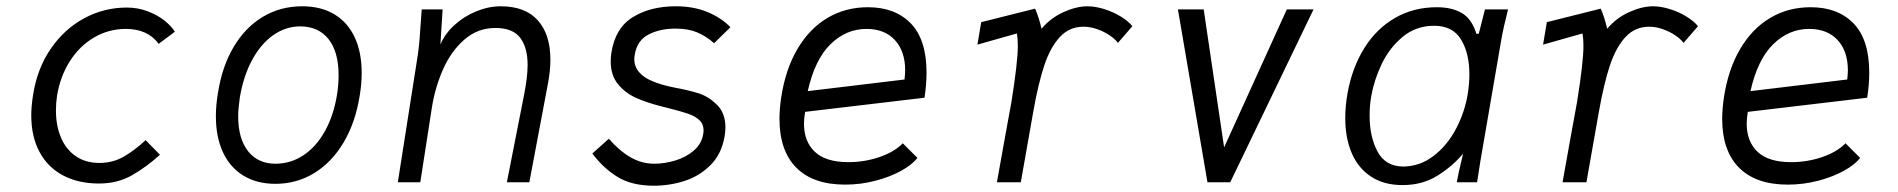

<svg xmlns="http://www.w3.org/2000/svg" viewBox="-20 -580 6040 611"><path d="M79.5 -213Q79.5 -241 85 -276.5Q98 -361.5 141.5 -424.8Q185 -488 248.2 -522Q311.5 -556 383.5 -556Q418.5 -556 449.5 -544.2Q480.5 -532.5 502.8 -515Q525 -497.5 536.5 -479L485 -440.5Q450 -488 380.5 -488Q326 -488 279.8 -461Q233.5 -434 202.5 -385.5Q171.5 -337 161.5 -275Q158 -252.5 158 -228.5Q158 -180.5 173.8 -142.8Q189.5 -105 220.8 -83.2Q252 -61.5 296.5 -61.5Q339 -61.5 373.8 -81.5Q408.5 -101.5 443.5 -134L489 -87.5Q446 -48.5 400 -22.2Q354 4 295 4Q230 4 181.2 -21.5Q132.5 -47 106 -96Q79.5 -145 79.5 -213Z M667 -210Q667 -246 673.5 -283.5Q686.5 -368 723.5 -430.5Q760.5 -493 816.5 -526.5Q872.5 -560 941.5 -560Q1001.5 -560 1044 -534.5Q1086.5 -509 1108.8 -461.2Q1131 -413.5 1131 -348Q1131 -312 1124.5 -274.5Q1111 -190 1073.5 -126.8Q1036 -63.5 980 -29.2Q924 5 856.5 5Q797.5 5 754.8 -21Q712 -47 689.5 -95.5Q667 -144 667 -210ZM1052.5 -278.5Q1057.5 -310.5 1057.5 -341Q1057.5 -415 1025.5 -455.5Q993.5 -496 935 -496Q889.5 -496 850 -468.5Q810.5 -441 782.5 -389.5Q754.5 -338 743 -268.5Q738 -233.5 738 -210Q738 -138.5 769.5 -98.8Q801 -59 856.5 -59Q904.5 -59 945 -85.5Q985.5 -112 1013.5 -161.8Q1041.5 -211.5 1052.5 -278.5Z M1318.5 -501.5 1322 -550H1388.5L1381.5 -438.5Q1396 -473 1426.8 -500.8Q1457.5 -528.5 1496.2 -544.2Q1535 -560 1573.5 -560Q1651.5 -560 1691.5 -515.2Q1731.5 -470.5 1731.5 -390Q1731.5 -355.5 1724 -315.5L1664.5 0H1593L1648 -279.5Q1659 -335.5 1659 -373.5Q1659 -429 1635.2 -460Q1611.5 -491 1556.5 -491Q1500 -491 1457.5 -453.8Q1415 -416.5 1389.8 -359Q1364.5 -301.5 1354.5 -238.5L1317.5 0H1246L1309.5 -404.5Q1313 -428.5 1315 -453Q1317 -477.5 1318.5 -501.5Z M1865 -91.5 1917.5 -138.5Q1951 -100 1986.5 -79.5Q2022 -59 2062.5 -59Q2094.5 -59 2128.2 -69Q2162 -79 2187 -100Q2212 -121 2217.5 -152Q2219 -159 2219 -165Q2219 -185 2205.5 -197.8Q2192 -210.5 2170 -218Q2148 -225.5 2106.5 -236L2085 -241.5Q2037 -253.5 2002.8 -269.2Q1968.5 -285 1946 -313Q1923.5 -341 1923.5 -384.5Q1923.5 -399 1925.5 -411.5Q1937.5 -490.5 1993.5 -525.2Q2049.5 -560 2130.5 -560Q2186.5 -560 2230.2 -542.2Q2274 -524.5 2304.5 -493.5L2252.5 -442.5Q2227 -465 2198.5 -477Q2170 -489 2129.5 -489Q2080 -489 2043.8 -470.2Q2007.5 -451.5 2000 -406Q1998.5 -398.5 1998.5 -391.5Q1998.5 -358.5 2029.5 -336.2Q2060.5 -314 2130.5 -300.5Q2174 -292.5 2204.8 -282.5Q2235.5 -272.5 2262 -246.2Q2288.5 -220 2288.5 -174Q2288.5 -163 2286 -147Q2276.5 -90 2241.2 -54.8Q2206 -19.5 2158.5 -4.2Q2111 11 2060.5 11Q1991.5 11 1946 -16.5Q1900.5 -44 1865 -91.5Z M2460.5 -202Q2460.5 -232.5 2466 -270Q2479.5 -359 2517.5 -423.8Q2555.5 -488.5 2613 -522.8Q2670.5 -557 2742 -557Q2828.5 -557 2878.5 -505.5Q2928.5 -454 2928.5 -348.5Q2928.5 -311 2922 -269L2542 -224Q2538.5 -201.5 2538.5 -186.5Q2538.5 -129.5 2573.2 -96.8Q2608 -64 2680 -64Q2731 -64 2778.2 -80Q2825.5 -96 2853 -124L2899.5 -77.5Q2883 -56 2847.8 -36.5Q2812.5 -17 2765.8 -4.8Q2719 7.5 2669.5 7.5Q2567.5 7.5 2514 -46.5Q2460.5 -100.5 2460.5 -202ZM2860.5 -356Q2860.5 -417 2827.8 -452.5Q2795 -488 2737.5 -488Q2672.5 -488 2622.8 -439.2Q2573 -390.5 2550.5 -290L2858.5 -327Q2860.5 -347 2860.5 -356Z M3181 -159 3198.5 -254.5Q3219 -382 3219 -434.5Q3219 -457 3216 -473.5L3090.5 -438L3102.5 -509.5L3274 -552.5Q3285.5 -527 3294.5 -488.5Q3323.5 -523 3364.5 -541.5Q3405.5 -560 3440.5 -560Q3465.5 -560 3494.2 -551Q3523 -542 3547 -527.2Q3571 -512.5 3583.5 -496.5L3537.5 -443.5Q3529 -455.5 3511.2 -467.5Q3493.5 -479.5 3471.5 -487.2Q3449.5 -495 3428.5 -495Q3383 -495 3352.8 -462.2Q3322.5 -429.5 3303.2 -371.8Q3284 -314 3268.5 -226.5L3228.5 0H3152.5Q3155 -15 3181 -159Z M3728.5 -550H3810.5L3875.5 -111L4075 -550H4160L3895 0H3822.5Z M4261 -204.5Q4261 -243 4268.5 -285Q4283.5 -366 4322 -427.5Q4360.5 -489 4419.5 -523Q4478.5 -557 4552.5 -557Q4601 -557 4632.5 -538.2Q4664 -519.5 4678.5 -472L4686 -473L4705.5 -550H4779Q4763 -486 4758 -456L4691 -67L4680.5 0H4616Q4620 -25 4631.5 -72L4636 -91Q4602 -50.5 4554 -20.8Q4506 9 4443.5 9Q4384 9 4343 -18Q4302 -45 4281.5 -93Q4261 -141 4261 -204.5ZM4651 -282Q4656 -315.5 4656 -343.5Q4656 -410.5 4629.5 -454.2Q4603 -498 4544 -498Q4486 -498 4443.8 -462.8Q4401.5 -427.5 4377.2 -376.8Q4353 -326 4344 -275.5Q4338.5 -245.5 4338.5 -212Q4338.5 -144.5 4363.8 -97.5Q4389 -50.5 4445.5 -50Q4498.5 -50.5 4542 -83.8Q4585.5 -117 4613.5 -170.2Q4641.5 -223.5 4651 -282Z M4981 -159 4998.5 -254.5Q5019 -382 5019 -434.5Q5019 -457 5016 -473.5L4890.5 -438L4902.5 -509.5L5074 -552.5Q5085.5 -527 5094.5 -488.5Q5123.5 -523 5164.5 -541.5Q5205.5 -560 5240.5 -560Q5265.5 -560 5294.2 -551Q5323 -542 5347 -527.2Q5371 -512.5 5383.5 -496.5L5337.5 -443.5Q5329 -455.5 5311.2 -467.5Q5293.5 -479.5 5271.5 -487.2Q5249.5 -495 5228.5 -495Q5183 -495 5152.8 -462.2Q5122.5 -429.5 5103.2 -371.8Q5084 -314 5068.5 -226.5L5028.5 0H4952.5Q4955 -15 4981 -159Z M5460.5 -202Q5460.5 -232.5 5466 -270Q5479.5 -359 5517.5 -423.8Q5555.5 -488.5 5613 -522.8Q5670.5 -557 5742 -557Q5828.5 -557 5878.5 -505.5Q5928.5 -454 5928.5 -348.5Q5928.5 -311 5922 -269L5542 -224Q5538.5 -201.5 5538.5 -186.5Q5538.5 -129.5 5573.2 -96.8Q5608 -64 5680 -64Q5731 -64 5778.2 -80Q5825.5 -96 5853 -124L5899.5 -77.5Q5883 -56 5847.8 -36.5Q5812.5 -17 5765.8 -4.8Q5719 7.5 5669.5 7.5Q5567.5 7.5 5514 -46.5Q5460.5 -100.5 5460.5 -202ZM5860.5 -356Q5860.5 -417 5827.8 -452.5Q5795 -488 5737.5 -488Q5672.5 -488 5622.8 -439.2Q5573 -390.5 5550.5 -290L5858.5 -327Q5860.5 -347 5860.5 -356Z"/></svg>

Font: JuliaMono Light
Style: Italic
Weight: 300
Italic angle: -9°
Monospace: yes
Designer: cormullion
Foundry: corm
Version: Version 0.054; ttfautohint (v1.8.4)